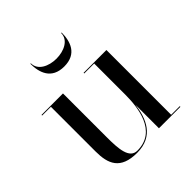

<svg xmlns="http://www.w3.org/2000/svg" viewBox="-187 -812 955 955"><g transform="rotate(-45 291.0 -334.5)"><path d="M176.5 -679H173C173 -618 193 -550 283 -550C373 -550 393 -618 393 -679H389.5C389.5 -630 337 -605 283 -605C229 -605 176.5 -630 176.5 -679ZM489 -4.5V-460H328.5V-455.5H398.5V-237C398.5 -148 382.5 3 244.5 3C188.5 3 183.5 -68.5 183.5 -152.5V-460H32.5V-455.5H94V-141C94 -54 118.5 10 235.5 10C354 10 388.5 -81 398.5 -165.5V0H549.5V-4.5Z"/></g></svg>

Font: Bodoni* 36pt
Style: Regular
Weight: 400
Version: Version 2.3